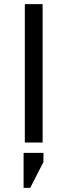

<svg xmlns="http://www.w3.org/2000/svg" viewBox="-20 -689 326 928"><path d="M186 0H100V-669H186ZM94 219V50H190V94L126 219Z"/></svg>

Font: Sarpanch
Style: Regular
Weight: 400
Designer: Manushi Parikh (Devanagari and Latin), Jyotish Sonowal (Devanagari)
Foundry: Indian Type Foundry
Version: Version 2.004;PS 1.0;hotconv 1.0.78;makeotf.lib2.5.61930; tt